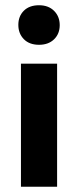

<svg xmlns="http://www.w3.org/2000/svg" viewBox="-20 -713 298 733"><path d="M60 0V-470H198V0ZM129 -542Q92 -542 71 -563.5Q50 -585 50 -618Q50 -651 71 -672Q92 -693 129 -693Q165 -693 186.5 -671.5Q208 -650 208 -617Q208 -584 186.5 -563Q165 -542 129 -542Z"/></svg>

Font: Gantari
Style: Bold
Weight: 700
Designer: Anugrah Pasau
Foundry: Lafontype
Version: Version 1.000; ttfautohint (v1.6)